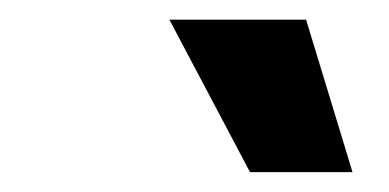

<svg xmlns="http://www.w3.org/2000/svg" viewBox="-20 -779 389 192"><path d="M230 -606.9 149.4 -759.3H286.1L332.5 -606.9Z"/></svg>

Font: Inter 18pt
Style: Bold Italic
Weight: 700
Italic angle: -9.3988°
Designer: Rasmus Andersson
Foundry: rsms
Version: Version 4.001;git-66647c0bb